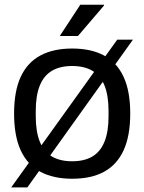

<svg xmlns="http://www.w3.org/2000/svg" viewBox="-20 -743 610 811"><path d="M284.8 12Q205.2 12 150.4 -17.5Q95.6 -47 67.5 -108Q39.5 -169 39.5 -263Q39.5 -358 67.5 -418.5Q95.6 -479 150.4 -508.5Q205.2 -538 284.8 -538Q365.3 -538 419.6 -508.5Q473.9 -479 502 -418.5Q530.1 -358 530.1 -263Q530.1 -169 502 -108Q473.9 -47 419.6 -17.5Q365.3 12 284.8 12ZM284.8 -61.8Q336 -61.8 370.1 -81.9Q404.2 -102 421.3 -144.4Q438.5 -186.7 438.5 -252.3V-273.7Q438.5 -339.8 421.3 -381.9Q404.2 -424 370.1 -444.1Q336 -464.2 284.8 -464.2Q233.5 -464.2 199.4 -444.1Q165.4 -424 148.2 -381.9Q131 -339.8 131 -273.7V-252.3Q131 -186.7 148.2 -144.4Q165.4 -102 199.4 -81.9Q233.5 -61.8 284.8 -61.8ZM27.4 48.5 475.2 -575.5H541.5L95.6 48.5ZM232.6 -591 319.1 -723H418.6L419.6 -720L309.3 -591Z"/></svg>

Font: Archivo SemiBold
Style: Regular
Weight: 600
Designer: Hector Gatti
Foundry: Omnibus-Type
Version: Version 2.001